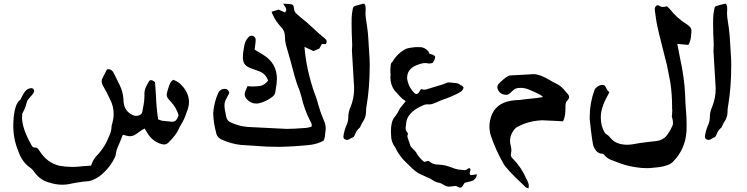

<svg xmlns="http://www.w3.org/2000/svg" viewBox="-20 -777 4142 1065"><path d="M325.2 247.6Q289.6 247.6 254.4 235.8Q203.6 224.1 168.9 175.3Q159.2 160.6 145.5 151.9Q101.6 120.1 82 63Q53.7 -5.9 53.7 -77.6L54.2 -100.1Q59.1 -202.6 93.8 -224.6Q102.5 -244.6 113.8 -262.7Q130.4 -288.1 154.3 -288.1Q157.2 -288.1 160.4 -286.6Q163.6 -285.2 166.5 -281.5Q169.4 -277.8 169.4 -272.9Q169.4 -267.1 166 -261.7Q154.8 -245.1 150.9 -243.2L147.9 -239.7Q131.8 -222.2 129.2 -211.7Q126.5 -201.2 122.3 -187.5Q118.2 -173.8 103.5 -147Q102.1 -137.2 102.1 -127Q102.1 -63.5 156.2 30.8Q162.1 41.5 172.4 41.5H177.2Q183.6 41.5 188.7 46.1Q193.8 50.8 198.7 59.1Q241.2 127 310.1 142.6Q345.7 148.9 381.8 148.9Q409.7 148.9 437.5 145L484.4 141.6Q485.4 139.2 486.8 137.2Q489.3 131.8 491.2 126Q500.5 102.5 517.6 85.4Q562.5 39.1 587.4 -26.9Q597.2 -45.9 598.6 -73.2Q599.1 -84.5 603.5 -94.7Q610.4 -120.6 610.4 -145.5Q610.4 -188.5 589.8 -227.5Q571.8 -266.6 550.3 -303.2Q543.9 -314.5 543.9 -325.2Q543.9 -335.4 549.3 -345.2L573.7 -392.6L580.6 -393.1Q601.6 -393.1 612.3 -369.1L644 -304.7Q662.6 -267.6 665 -223.6Q665 -173.8 698.2 -149.4Q718.8 -134.3 735.4 -134.3Q743.2 -134.3 750.7 -137Q758.3 -139.6 763.2 -144.3Q768.1 -148.9 769.8 -158.7Q771.5 -168.5 773.4 -179.2Q781.2 -213.9 781.2 -250V-256.8Q781.2 -275.4 788.3 -291.7Q795.4 -308.1 805.2 -323.7Q806.6 -325.7 808.3 -328.4Q810.1 -331.1 813.5 -331.8Q816.9 -332.5 819.3 -332.5Q824.2 -332.5 833.5 -326.2Q836.4 -323.7 839.8 -321.8Q842.8 -286.1 844.7 -251.5Q847.2 -183.6 856.9 -115.2L863.3 -112.8Q870.6 -109.4 878.4 -107.4Q890.1 -106 902.3 -105Q916.5 -104 930.2 -102.1L936.5 -101.6Q958.5 -101.6 968.8 -132.8L970.7 -137.7Q957.5 -182.6 926.3 -213.9Q913.6 -227.5 909.2 -235.1Q904.8 -242.7 904.8 -251Q904.8 -262.7 915.5 -293.9L917 -298.3Q920.4 -308.6 925.3 -318.1Q930.2 -327.6 940.9 -334.5Q988.8 -317.4 1016.6 -262.7Q1028.3 -236.8 1028.3 -210.9Q1028.3 -185.5 1015.1 -153.8Q1003.9 -118.2 984.9 -86.9Q978 -76.2 972.7 -64Q958.5 -29.3 914.1 14.2Q903.3 24.4 889.6 24.4Q884.3 24.4 878.9 22.9Q824.2 9.8 792.5 -47.4L782.2 -64Q776.9 -62 768.1 -56.6L736.3 -34.2Q718.8 -21.5 700.2 -21.5Q690.4 -21.5 680.2 -24.9Q674.8 -26.9 668.5 -27.8L661.6 -29.8L645.5 10.3Q639.6 25.9 632.6 40.5Q625.5 55.2 623.5 72.3Q622.6 85.4 616.7 96.7Q595.2 141.1 563 172.9Q562 174.3 560.5 175.3Q530.8 207.5 491.7 222.2L486.3 224.1Q473.6 228.5 460 229Q439.9 230 419.4 233.9Q398.9 236.3 360.4 244.6Q342.8 247.6 325.2 247.6Z M1525.9 37.6Q1454.6 37.6 1383.8 31.2Q1350.1 28.3 1315.9 26.9Q1262.7 21 1210.4 -2.4Q1182.6 -14.2 1178.2 -43.9Q1164.1 -95.2 1162.6 -148.9Q1166.5 -208.5 1190.9 -262.2Q1202.1 -284.2 1227.1 -284.2Q1246.1 -284.2 1252 -262.2Q1249.5 -258.8 1248 -253.9L1236.8 -232.4Q1225.1 -213.4 1225.1 -192.4Q1225.1 -171.9 1234.9 -128.9Q1239.7 -105 1262.7 -96.7Q1306.6 -76.7 1354.5 -72.8Q1544.9 -63 1571.3 -62Q1602.1 -62 1677.7 -67.4Q1689 -68.8 1707.5 -74.2Q1709.5 -79.1 1709.5 -83Q1709.5 -90.8 1701.7 -103.5Q1667 -172.4 1651.4 -242.2Q1642.6 -276.9 1628.9 -306.6Q1618.2 -335.9 1591.3 -439.9Q1575.7 -497.6 1568.8 -519Q1560.5 -546.4 1560.5 -574.2Q1560.5 -605.5 1539.6 -626.5Q1510.3 -657.2 1492.7 -695.8Q1490.2 -699.7 1488.8 -706.1L1486.3 -711.9L1525.9 -723.6L1560.5 -708Q1567.9 -716.3 1567.9 -723.1Q1567.4 -732.9 1560.5 -741Q1553.7 -749 1551.3 -756.8L1588.4 -754.4Q1610.4 -753.9 1610.4 -731.4Q1611.3 -711.9 1626 -699.7Q1642.6 -684.6 1647.5 -680.7Q1683.6 -652.8 1716.1 -621.6Q1748.5 -590.3 1783.2 -562.5Q1792 -555.2 1792 -546.4Q1792 -540 1787.1 -532.2Q1776.4 -533.2 1765.6 -533.2Q1761.7 -526.9 1758.5 -520.8Q1755.4 -514.6 1751.5 -507.8L1718.8 -493.7Q1694.3 -505.9 1668.9 -517.1Q1675.3 -434.1 1696.8 -352.1Q1714.4 -284.2 1733.4 -236.8L1756.8 -159.7Q1769 -126 1779.3 -102.1Q1786.6 -83.5 1786.6 -64.9Q1786.6 -52.7 1783.7 -35.2Q1782.7 -29.3 1782.7 -23.9Q1781.7 -9.3 1774.9 3.4Q1737.8 22.9 1697.8 26.9Q1612.3 36.1 1525.9 37.6ZM1400.4 -202.6Q1372.6 -202.6 1350.1 -225.6Q1337.4 -238.8 1337.4 -253.9Q1337.4 -262.2 1340.8 -271Q1350.6 -292.5 1352.1 -298.8Q1366.7 -297.4 1380.9 -297.4Q1405.3 -297.4 1422.4 -300.3Q1447.8 -304.7 1467.3 -330.1Q1454.1 -366.7 1420.9 -380.4L1373 -397.9Q1345.2 -408.2 1336.2 -422.6Q1327.1 -437 1327.1 -461.4Q1327.1 -482.4 1333 -511.7Q1337.4 -550.8 1359.4 -571.8Q1366.2 -579.1 1375.5 -579.1Q1379.9 -579.1 1384.8 -577.1Q1398.4 -570.3 1398.4 -554.7Q1398.4 -548.8 1397 -541.5V-537.1Q1392.6 -509.3 1392.6 -501.5Q1416 -486.8 1439.9 -473.1Q1516.1 -426.8 1516.1 -338.9Q1516.1 -316.4 1507.8 -271Q1505.9 -251.5 1491.7 -240.7Q1458.5 -214.8 1418.5 -204.6Q1409.2 -202.6 1400.4 -202.6Z M1904.3 -1Q1897.5 -1 1891.1 -5.6Q1884.8 -10.3 1884.8 -19.5Q1887.7 -47.9 1900.4 -78.6Q1912.1 -102.1 1912.1 -128.7Q1912.1 -155.3 1923.3 -180.7Q1944.3 -230.5 1944.3 -284.7L1943.8 -298.3Q1938 -388.2 1933.1 -478.5L1932.1 -496.6Q1932.1 -506.3 1933.6 -527.3Q1930.2 -600.6 1930.2 -646Q1930.2 -681.2 1932.1 -700.2L1936.5 -726.6Q1938 -736.3 1942.4 -740.5Q1946.8 -744.6 1992.2 -755.9L2001 -756.3Q2007.3 -747.6 2007.8 -740Q2008.3 -732.4 2008.3 -727.5L2007.3 -701.2Q2007.3 -686 2012.2 -655.8Q2022 -598.1 2024.4 -539.6Q2025.4 -512.7 2027.8 -485.8Q2030.8 -450.7 2030.8 -416Q2030.8 -289.6 2012.7 -186Q2010.3 -172.9 2010.3 -156.2Q2009.8 -125 1991.7 -100.1Q1986.8 -92.8 1980 -77.6Q1978 -69.8 1974.6 -68.4Q1957 -53.2 1949.7 -32.2L1942.9 -18.6L1938 -15.6Q1918.5 -6.3 1916 -3.9Q1910.2 -1 1904.3 -1Z M2532.2 263.7Q2527.3 263.7 2521.5 260.3Q2512.7 254.9 2507.8 254.9H2501.5Q2494.6 254.9 2487.3 256.6Q2480 258.3 2473.1 258.3Q2454.1 258.3 2437.5 246.1Q2427.7 239.3 2415.5 236.8Q2397 233.9 2381.3 223.1Q2371.6 215.3 2347.7 205.6Q2333 199.7 2318.8 192.4Q2317.9 192.4 2317.4 191.9Q2298.3 183.6 2282.7 171.4Q2260.3 151.9 2239.7 130.9L2229 120.6Q2204.6 97.7 2182.6 61L2182.1 60.1Q2179.2 55.7 2177.2 50.3Q2174.3 43.5 2169.9 37.6Q2149.4 8.8 2149.4 -25.4Q2148.4 -37.1 2148.4 -48.8Q2148.4 -102.1 2167.7 -126.2Q2187 -150.4 2197.8 -175.3Q2223.1 -206.1 2230.5 -215.8Q2227.1 -217.8 2224.6 -220.2Q2218.8 -225.1 2212.9 -228Q2198.2 -241.2 2181.6 -261.2L2181.2 -261.7Q2175.8 -268.1 2169.4 -273.9Q2145.5 -306.2 2145.5 -347.7Q2145.5 -355 2146.5 -363.3Q2145 -374 2145 -385.7Q2145 -397.5 2146.5 -409.2L2147.9 -421.4Q2147.9 -424.3 2154.8 -432.6L2157.7 -435.1Q2183.6 -480.5 2231.4 -505.9Q2248 -512.2 2278.8 -515.1L2289.1 -515.6H2310.5Q2334.5 -515.6 2356.4 -492.2Q2358.4 -489.7 2358.9 -485.4L2359.4 -481.4Q2365.7 -477.5 2373.5 -475.6Q2387.7 -471.7 2394 -462.9Q2393.6 -450.2 2385.7 -438.5L2380.4 -428.2Q2370.6 -424.8 2360.4 -424.8Q2353.5 -424.8 2346.2 -426.8Q2341.3 -427.2 2336.9 -427.2Q2320.3 -427.2 2287.6 -414.1Q2238.3 -393.1 2238.3 -344.7V-341.3Q2244.6 -295.4 2278.3 -261.2Q2283.7 -255.4 2289.6 -255.4Q2297.9 -255.9 2303.7 -264.4Q2309.6 -272.9 2314.9 -282.7Q2331.1 -279.3 2334 -279.3Q2341.3 -279.3 2359.4 -285.6Q2444.8 -310.1 2463.9 -319.8Q2480.5 -319.8 2510.3 -315.9Q2524.9 -314.5 2535.2 -304.2Q2543.5 -303.7 2547.9 -295.4Q2549.8 -292.5 2551.8 -290.5Q2546.4 -273.9 2531.7 -265.6Q2488.8 -241.2 2429.2 -221.7Q2401.4 -208.5 2378.9 -200.7Q2370.6 -197.8 2361.8 -197.8L2349.6 -198.2Q2336.9 -198.2 2325.7 -192.4Q2233.4 -152.8 2232.4 -85.9Q2230 -74.7 2230 -64Q2230 -52.7 2238.8 -43Q2242.7 -39.1 2242.7 -34.2Q2242.7 -32.2 2241.7 -30.8Q2239.7 -25.9 2239.7 -21Q2239.7 -16.1 2243.7 -6.3Q2254.4 25.4 2255.9 29.8Q2257.3 34.2 2259.8 37.1Q2273.9 51.3 2287.1 66.4Q2301.8 95.7 2332.5 121.1L2356 115.2L2365.7 121.6Q2383.3 135.7 2407.7 135.7Q2437 137.2 2455.8 142.3Q2474.6 147.5 2502 158.2Q2518.6 164.1 2536.6 164.6Q2546.4 165 2556.2 167H2558.6Q2564 167 2571.8 161.1Q2577.1 156.7 2584.5 155.3Q2589.4 159.7 2589.4 164.1Q2589.4 169.4 2587.4 174.6Q2585.4 179.7 2585.4 185.5Q2585.4 189.9 2590.3 194.8Q2618.7 190.4 2625.5 189.9Q2621.6 222.7 2587.9 229.5Q2577.6 231.4 2567.4 234.4L2557.1 237.3Q2552.7 244.6 2546.6 254.2Q2540.5 263.7 2532.2 263.7Z M2911.1 268.1Q2900.4 264.6 2895.5 261.2L2883.8 249.5Q2788.6 161.1 2771 127.9Q2730.5 56.2 2704.1 -20Q2694.8 -47.9 2694.8 -75.7Q2694.8 -110.8 2710 -145.5Q2741.7 -213.9 2837.9 -221.2L2848.6 -221.7H2853Q2860.4 -221.7 2867.2 -223.1Q2874 -224.6 2889.6 -226.1Q2973.6 -234.4 2990.7 -238.3V-238.8Q2990.7 -248.5 2911.1 -281.2L2909.7 -281.7Q2889.6 -289.6 2869.1 -289.6Q2842.8 -289.6 2832 -280.8L2818.8 -269.5Q2801.8 -251 2791 -251Q2763.7 -251 2751.2 -265.6Q2738.8 -280.3 2738.8 -293Q2738.8 -300.3 2742.2 -308.1Q2744.6 -311.5 2757.1 -323.2Q2769.5 -335 2784.7 -346.2Q2799.8 -357.4 2808.6 -358.4L2939.9 -365.7Q2974.6 -365.7 3029.8 -332.5Q3049.3 -320.3 3068.8 -311.5Q3095.2 -297.9 3115.2 -271.5Q3120.1 -265.1 3127 -258.3Q3136.7 -248.5 3136.7 -238.8Q3136.7 -230 3128.2 -220.9Q3119.6 -211.9 3117.9 -203.6Q3116.2 -195.3 3116.2 -188L3116.7 -182.6Q3116.7 -133.8 3106.9 -113.3L3103 -104L3070.8 -106L2997.1 -109.4Q2995.1 -109.9 2988.3 -109.9Q2911.1 -106.9 2847.2 -71.8Q2831.5 -61 2822.8 -43.9Q2809.1 -20.5 2809.1 4.4Q2809.1 17.1 2812.7 30Q2816.4 43 2816.4 55.7Q2816.4 64.9 2814.5 74.2Q2813.5 78.1 2813.5 81.5Q2813.5 93.3 2824.2 102.5Q2874 153.8 2899.9 215.3L2905.3 226.1Q2913.1 241.2 2913.1 253.9Q2913.1 260.3 2911.1 268.1Z M3567.9 155.8Q3536.6 155.8 3501.5 149.9Q3445.3 140.6 3401.9 122.1L3383.3 114.7Q3352.5 106.4 3333 84Q3326.2 75.2 3316.9 75.2Q3289.6 73.7 3273.4 37.1Q3265.1 20 3251 -116.7V-128.4Q3251 -204.6 3276.9 -275.4Q3277.3 -275.9 3277.3 -277.3Q3281.7 -288.6 3295.7 -297.4Q3309.6 -306.2 3322.3 -306.2Q3333.5 -306.2 3338.9 -295.2Q3344.2 -284.2 3348.4 -277.8Q3352.5 -271.5 3360.4 -266.1L3349.1 -244.1Q3312.5 -179.2 3312.5 -126Q3312.5 -77.6 3333 -43.5Q3336.9 -36.1 3345.5 -31.2Q3354 -26.4 3360.4 -18.6Q3363.8 -13.7 3367.2 -10.7Q3397.5 25.9 3460 25.9Q3476.6 25.9 3492.2 22.9Q3529.8 15.1 3585.9 9.3L3620.6 5.4Q3657.7 0.5 3677.2 -24.2Q3696.8 -48.8 3710.4 -81.1Q3712.9 -86.4 3712.9 -92.3Q3712.9 -112.8 3706.5 -129.4Q3708.5 -144 3708.5 -156.2L3709 -165.5Q3709 -169.9 3708 -173.8V-188Q3708 -254.9 3698.2 -320.3L3689 -367.2Q3680.2 -418.9 3666 -468.8Q3627.4 -618.2 3621.1 -657.7L3613.3 -711.4L3611.8 -725.1Q3611.8 -737.3 3619.1 -743.7Q3623.5 -748 3628.4 -748Q3633.3 -748 3638.7 -744.1Q3646.5 -738.3 3654.3 -738.3Q3661.1 -738.3 3668.9 -739.7Q3673.8 -741.2 3679.2 -742.2L3685.5 -736.3Q3693.8 -729.5 3700.2 -721.2Q3736.3 -676.3 3783.2 -646.5H3783.7Q3794.9 -639.2 3805.2 -629.6Q3815.4 -620.1 3815.4 -605.5Q3815.4 -595.7 3813.5 -584.5Q3813.5 -555.2 3798.3 -527.8L3736.8 -533.7L3751 -460.4Q3776.9 -342.8 3780.3 -250.5Q3781.7 -197.8 3785.2 -162.6Q3788.6 -127.4 3788.6 -79.6L3788.1 -51.3Q3782.2 51.8 3711.4 121.6Q3699.7 133.3 3682.6 138.7Q3654.3 148.9 3624 151.4L3605 153.3Q3586.9 155.8 3567.9 155.8Z M3909.7 -1Q3902.8 -1 3896.5 -5.6Q3890.1 -10.3 3890.1 -19.5Q3893.1 -47.9 3905.8 -78.6Q3917.5 -102.1 3917.5 -128.7Q3917.5 -155.3 3928.7 -180.7Q3949.7 -230.5 3949.7 -284.7L3949.2 -298.3Q3943.4 -388.2 3938.5 -478.5L3937.5 -496.6Q3937.5 -506.3 3939 -527.3Q3935.5 -600.6 3935.5 -646Q3935.5 -681.2 3937.5 -700.2L3941.9 -726.6Q3943.4 -736.3 3947.8 -740.5Q3952.1 -744.6 3997.6 -755.9L4006.3 -756.3Q4012.7 -747.6 4013.2 -740Q4013.7 -732.4 4013.7 -727.5L4012.7 -701.2Q4012.7 -686 4017.6 -655.8Q4027.3 -598.1 4029.8 -539.6Q4030.8 -512.7 4033.2 -485.8Q4036.1 -450.7 4036.1 -416Q4036.1 -289.6 4018.1 -186Q4015.6 -172.9 4015.6 -156.2Q4015.1 -125 3997.1 -100.1Q3992.2 -92.8 3985.4 -77.6Q3983.4 -69.8 3980 -68.4Q3962.4 -53.2 3955.1 -32.2L3948.2 -18.6L3943.4 -15.6Q3923.8 -6.3 3921.4 -3.9Q3915.5 -1 3909.7 -1Z"/></svg>

Font: Kurland
Style: Regular
Weight: 400
Designer: GGBot
Version: 0.22